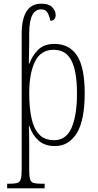

<svg xmlns="http://www.w3.org/2000/svg" viewBox="-20 -785 532 1045"><path d="M19 240V215H30Q58 215 73 211Q88 207 93 190.5Q98 174 98 140V-602Q98 -680 124 -722.5Q150 -765 206 -765Q247 -765 265 -745Q283 -725 283 -703Q283 -690 276 -681Q269 -672 254 -672Q250 -695 239.5 -714.5Q229 -734 204 -734Q139 -734 139 -604V-557Q139 -527 138 -497.5Q137 -468 137 -439H140Q157 -485 189 -515.5Q221 -546 276 -546Q358 -546 399.5 -482Q441 -418 441 -278Q441 -129 397.5 -59.5Q354 10 279 10Q224 10 190.5 -19.5Q157 -49 139 -100H137Q138 -86 138.5 -54Q139 -22 139 18V141Q139 175 144 191Q149 207 163.5 211Q178 215 206 215H223V240ZM275 -22Q340 -22 369.5 -89.5Q399 -157 399 -276Q399 -396 369 -455Q339 -514 272 -514Q202 -514 170.5 -450Q139 -386 139 -276Q139 -199 151.5 -141.5Q164 -84 193.5 -53Q223 -22 275 -22Z"/></svg>

Font: Noto Serif Condensed ExtraLight
Style: Regular
Weight: 200
Width: 3
Designer: Monotype Design Team
Foundry: Monotype Imaging Inc.
Version: Version 2.013; ttfautohint (v1.8.4.7-5d5b)